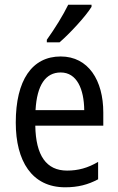

<svg xmlns="http://www.w3.org/2000/svg" viewBox="-20 -786 502 816"><path d="M369 -757V-766H270C248 -721 214 -666 179 -617V-606H233C275 -642 344 -716 369 -757ZM238 -546C116 -546 47 -445 47 -265C47 -102 115 10 257 10C311 10 354 -1 397 -24V-98C353 -72 312 -61 265 -61C177 -61 132 -125 130 -252H419V-308C419 -444 356 -546 238 -546ZM238 -478C307 -478 337 -407 338 -318H131C137 -425 174 -478 238 -478Z"/></svg>

Font: Noto Sans Georgian Condensed
Style: Regular
Weight: 400
Width: 3
Designer: Monotype Design Team, Akaki Razmadze
Foundry: Google LLC
Version: Version 2.005